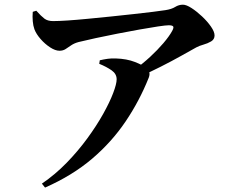

<svg xmlns="http://www.w3.org/2000/svg" viewBox="-20 -763 1040 835"><path d="M122.5 -711.6 137.8 -716.4Q158.8 -692.9 173 -682.1Q187.2 -671.3 211.1 -671.3Q234.3 -671.3 273.8 -673.9Q313.3 -676.5 362.3 -681.3Q411.4 -686.1 463.1 -691.3Q514.8 -696.6 562 -701.9Q609.2 -707.1 645.6 -711.6Q682.1 -716.1 699.4 -718.9Q726.5 -723.1 742 -732.9Q757.6 -742.6 775.6 -742.6Q790.2 -742.6 812.8 -728.1Q835.4 -713.5 858.5 -691.8Q881.7 -670.1 897.4 -647.5Q913.1 -624.9 913.1 -608.9Q913.1 -591.8 898.1 -582.9Q883.1 -574 864.6 -568.9Q846.2 -563.7 833.7 -556.9Q807.3 -542.3 767.3 -519.8Q727.2 -497.3 679.3 -473.1Q631.4 -449 580.4 -425.8L563.7 -459.4Q600.2 -485.5 632.7 -515.5Q665.1 -545.5 690.4 -575.1Q715.7 -604.8 728.6 -628.2Q737.1 -643.7 732.8 -648.4Q728.4 -653.1 713.9 -653.1Q701.8 -653.1 667.4 -648Q633 -642.9 586.7 -634.6Q540.5 -626.3 490.6 -616.6Q440.7 -606.9 396.1 -597.2Q351.5 -587.5 321.6 -580.1Q302.6 -574.9 289.5 -565.9Q276.4 -556.9 265.2 -549.6Q254 -542.3 238.6 -542.3Q220.6 -542.3 197.9 -557Q175.3 -571.8 156.4 -593.4Q137.5 -615.1 129.8 -635.4Q124.2 -650.6 122.5 -670.7Q120.7 -690.7 122.5 -711.6ZM411.6 -485.5 414 -500.8Q431.2 -504.9 448.3 -507.3Q465.5 -509.7 483.8 -508.8Q531.6 -507.2 566.3 -493.6Q601 -480 613.4 -469.5Q624.3 -460.7 628.5 -450.6Q632.7 -440.4 627 -425.4Q586.6 -324.2 526.1 -234.6Q465.6 -145 379.9 -72.1Q294.1 0.7 175.9 52.8L162.2 35.6Q220 -3.8 270 -55.2Q320 -106.7 360.1 -161.7Q400.2 -216.6 428.7 -267.7Q457.2 -318.7 472.2 -358.4Q487.3 -398.1 487.3 -418.1Q487.3 -441.8 465.3 -457.2Q443.2 -472.6 411.6 -485.5Z"/></svg>

Font: Noto Serif TC
Style: Regular
Weight: 200
Designer: Ryoko NISHIZUKA 西塚涼子 (kana & ideographs); Frank Grießhammer (Latin, Greek & Cyrillic); Wenlong ZHANG 张文龙 (bopomofo); San
Foundry: Adobe
Version: Version 2.001;hotconv 1.1.0;makeotfexe 2.6.0